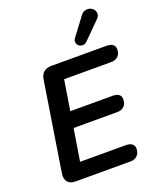

<svg xmlns="http://www.w3.org/2000/svg" viewBox="-170 -1055 959 1158"><g transform="rotate(-20 310.0 -476.0)"><path d="M464 0H113Q77 0 61 -19Q45 -38 50 -73L140 -643Q149 -705 213 -705H566Q592 -705 606 -694.5Q620 -684 620 -664Q620 -635 603.5 -619Q587 -603 560 -603H257L226 -409H498Q524 -409 537.5 -398.5Q551 -388 551 -368Q551 -339 534.5 -323Q518 -307 491 -307H210L177 -102H470Q496 -102 510 -91.5Q524 -81 524 -61Q524 -32 507.5 -16Q491 0 464 0ZM566 -875 462 -771Q449 -758 434.5 -757.5Q420 -757 409 -765.5Q398 -774 396 -787.5Q394 -801 404 -815L489 -928Q502 -946 518.5 -950Q535 -954 549.5 -949Q564 -944 573 -932Q582 -920 581.5 -905Q581 -890 566 -875Z"/></g></svg>

Font: Nunito Variable Extra Light
Style: Italic
Weight: 200
Italic angle: -9°
Designer: Vernon Adams
Foundry: Vernon Adams
Version: Version 3.602